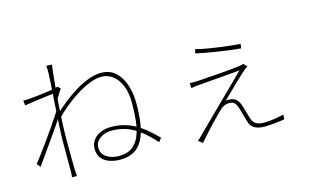

<svg xmlns="http://www.w3.org/2000/svg" viewBox="-95 -1047 2190 1348"><g transform="rotate(-15 1000.0 -372.5)"><path d="M938 -54Q889 -109 842.5 -145.5Q796 -182 746 -200.5Q696 -219 634 -219Q604 -219 576.5 -207.5Q549 -196 532 -175.5Q515 -155 515 -128Q515 -81 552.5 -57Q590 -33 642 -33Q702 -33 738 -60Q774 -87 793 -133.5Q812 -180 818.5 -241.5Q825 -303 825 -372Q825 -444 803.5 -496Q782 -548 745.5 -575.5Q709 -603 663 -603Q626 -603 578.5 -584.5Q531 -566 481.5 -535Q432 -504 386 -466Q340 -428 306 -390L309 -433Q341 -463 383.5 -497Q426 -531 474 -561Q522 -591 572 -610.5Q622 -630 668 -630Q731 -630 772 -593Q813 -556 833.5 -494.5Q854 -433 854 -359Q854 -274 843.5 -208Q833 -142 808.5 -97Q784 -52 743.5 -29Q703 -6 644 -6Q604 -6 568.5 -17.5Q533 -29 510.5 -55.5Q488 -82 488 -126Q488 -162 508 -189Q528 -216 562 -230.5Q596 -245 637 -245Q726 -245 800.5 -206.5Q875 -168 959 -81ZM320 -578Q313 -577 288.5 -573.5Q264 -570 231 -566Q198 -562 162.5 -557Q127 -552 96 -547L92 -583Q104 -582 115 -582.5Q126 -583 136 -584Q153 -585 181 -588Q209 -591 241 -595Q273 -599 302 -604Q331 -609 349 -615L368 -597Q359 -583 348.5 -566.5Q338 -550 328 -533Q318 -516 310 -501L307 -417Q289 -387 263 -349Q237 -311 207 -268.5Q177 -226 146.5 -183Q116 -140 89 -102L68 -128Q86 -151 113 -187.5Q140 -224 170 -265.5Q200 -307 228 -347.5Q256 -388 277 -420Q298 -452 306 -468L312 -544ZM313 -718Q313 -731 313 -747Q313 -763 311 -777L352 -775Q349 -760 344.5 -717.5Q340 -675 334.5 -615.5Q329 -556 324.5 -489.5Q320 -423 317 -358.5Q314 -294 314 -242Q314 -192 314 -158Q314 -124 314.5 -93Q315 -62 316 -19Q317 -6 317.5 4.5Q318 15 319 26H283Q284 21 285 7.5Q286 -6 286 -18Q286 -66 286 -98.5Q286 -131 286 -163Q286 -195 286 -242Q286 -264 288 -305Q290 -346 293 -396.5Q296 -447 299.5 -499.5Q303 -552 306 -598.5Q309 -645 311 -677Q313 -709 313 -718Z M1351 -620Q1382 -611 1427 -603Q1472 -595 1520 -588.5Q1568 -582 1608 -578Q1648 -574 1669 -573L1664 -541Q1639 -543 1598.5 -548Q1558 -553 1511 -560Q1464 -567 1420 -575Q1376 -583 1344 -590ZM1674 -409Q1667 -404 1660.5 -398.5Q1654 -393 1649 -390Q1643 -385 1620.5 -364.5Q1598 -344 1568.5 -315.5Q1539 -287 1511 -259.5Q1483 -232 1465 -214Q1469 -215 1475 -215.5Q1481 -216 1486 -216Q1524 -216 1543 -195.5Q1562 -175 1570 -144Q1574 -131 1579.5 -111.5Q1585 -92 1591 -73.5Q1597 -55 1600 -44Q1609 -19 1629.5 -7.5Q1650 4 1681 4Q1702 4 1730.5 1.5Q1759 -1 1786 -6Q1813 -11 1830 -16L1828 18Q1816 20 1799.5 22.5Q1783 25 1763 27Q1743 29 1721.5 30.5Q1700 32 1679 32Q1638 32 1610 16.5Q1582 1 1571 -39Q1567 -52 1561.5 -72Q1556 -92 1551 -111.5Q1546 -131 1542 -141Q1535 -164 1523 -178Q1511 -192 1483 -192Q1466 -192 1449.5 -185.5Q1433 -179 1419 -166Q1407 -155 1382 -130Q1357 -105 1328 -74Q1299 -43 1273.5 -14.5Q1248 14 1234 31L1203 7Q1209 2 1214.5 -2.5Q1220 -7 1227 -14Q1255 -42 1294 -80.5Q1333 -119 1376.5 -162Q1420 -205 1464 -248Q1508 -291 1546.5 -329Q1585 -367 1613 -395Q1596 -393 1565.5 -390.5Q1535 -388 1498.5 -385Q1462 -382 1425.5 -379Q1389 -376 1359.5 -373.5Q1330 -371 1314 -370Q1297 -369 1282.5 -367Q1268 -365 1255 -362L1252 -399Q1264 -398 1279.5 -398Q1295 -398 1311 -399Q1326 -400 1357 -402Q1388 -404 1427 -407Q1466 -410 1505 -413Q1544 -416 1575.5 -419.5Q1607 -423 1623 -425Q1632 -427 1638.5 -428.5Q1645 -430 1650 -432Z"/></g></svg>

Font: Noto Sans SC Thin
Style: Regular
Weight: 100
Designer: Ryoko NISHIZUKA 西塚涼子 (kana, bopomofo & ideographs); Paul D. Hunt (Latin, Greek & Cyrillic); Sandoll Communications 산돌커뮤니
Foundry: Adobe
Version: Version 2.004-H2;hotconv 1.0.118;makeotfexe 2.5.65603